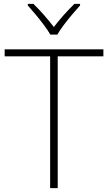

<svg xmlns="http://www.w3.org/2000/svg" viewBox="-20 -968 555 988"><path d="M277 0H238V-678H4V-714H512V-678H277ZM239 -790Q227 -811 206.5 -838.5Q186 -866 163.5 -893Q141 -920 123 -940V-948H152Q179 -922 207 -890Q235 -858 257 -829Q279 -858 307.5 -890Q336 -922 363 -948H392V-940Q374 -920 351 -893Q328 -866 307.5 -838.5Q287 -811 275 -790Z"/></svg>

Font: Noto Sans Bengali UI ExtraLight
Style: Regular
Weight: 200
Designer: Jelle Bosma - Monotype Design Team
Foundry: Monotype Imaging Inc.
Version: Version 2.003; ttfautohint (v1.8.4.7-5d5b)